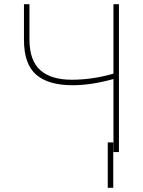

<svg xmlns="http://www.w3.org/2000/svg" viewBox="-20 -731 687 923"><path d="M525.4 -377V-710.9H551.8V0H525.4V-351.1Q418.5 -321.3 329.1 -321.3Q212.4 -321.3 153.8 -372.1Q95.2 -422.9 95.2 -539.6V-710.9H121.6V-539.6Q122.1 -439.5 173.8 -393.6Q225.6 -347.7 325.2 -347.7Q424.8 -347.7 525.4 -377ZM524.4 171.9H498V-46.4H524.4Z"/></svg>

Font: Roboto-Thin
Style: Regular
Weight: 250
Designer: Google
Version: Version 1.100141; 2013; ttfautohint (v0.94.14-c901) -l 8 -r 